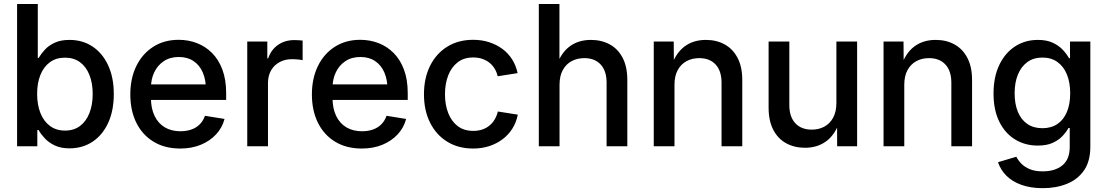

<svg xmlns="http://www.w3.org/2000/svg" viewBox="-20 -748 5664 982"><path d="M335.4 10.7Q291.5 10.7 260.5 -3.9Q229.5 -18.6 209.5 -40Q189.5 -61.5 177.2 -83H170.9V0H67.4V-727.5H173.3V-451.7H177.7Q189.9 -472.7 209.5 -493.9Q229 -515.1 259.8 -529.5Q290.5 -543.9 335.4 -543.9Q401.9 -543.9 452.6 -510.5Q503.4 -477.1 532.7 -414.8Q562 -352.5 562 -267.1Q562 -181.6 533.2 -119.4Q504.4 -57.1 453.4 -23.2Q402.3 10.7 335.4 10.7ZM312.5 -80.1Q357.9 -80.1 389.4 -103.8Q420.9 -127.4 437.5 -169.9Q454.1 -212.4 454.1 -267.6Q454.1 -322.8 437.5 -364.5Q420.9 -406.2 389.4 -429.7Q357.9 -453.1 312.5 -453.1Q267.1 -453.1 235.4 -429.9Q203.6 -406.7 186.8 -365.2Q169.9 -323.7 169.9 -267.6Q169.9 -211.9 186.8 -169.7Q203.6 -127.4 235.6 -103.8Q267.6 -80.1 312.5 -80.1Z M901.9 11.7Q822.8 11.7 765.4 -23.2Q708 -58.1 677.2 -120.4Q646.5 -182.6 646.5 -265.1Q646.5 -347.2 677.2 -410.2Q708 -473.1 763.9 -508.8Q819.8 -544.4 893.6 -544.4Q943.4 -544.4 987.1 -527.6Q1030.8 -510.7 1064.5 -477.1Q1098.1 -443.4 1117.4 -392.1Q1136.7 -340.8 1136.7 -271.5V-236.8H701.7V-316.4H1081.5L1033.2 -290.5Q1033.2 -340.3 1017.1 -377.4Q1001 -414.6 970 -435.5Q939 -456.5 894.5 -456.5Q849.6 -456.5 817.9 -435.3Q786.1 -414.1 769 -378.4Q752 -342.8 752 -298.3V-247.6Q752 -193.8 770.5 -155.3Q789.1 -116.7 823 -96.7Q856.9 -76.7 902.8 -76.7Q934.1 -76.7 959.2 -85.7Q984.4 -94.7 1002 -112.5Q1019.5 -130.4 1028.3 -155.8L1128.4 -139.6Q1116.7 -94.7 1085.2 -60.8Q1053.7 -26.9 1007.1 -7.6Q960.4 11.7 901.9 11.7Z M1244.6 0V-535.6H1347.2V-449.7H1351.6Q1366.2 -493.2 1401.6 -518.1Q1437 -543 1485.4 -543Q1496.1 -543 1508.3 -542.2Q1520.5 -541.5 1527.8 -540.5V-439.9Q1522 -441.9 1505.9 -443.6Q1489.7 -445.3 1472.2 -445.3Q1438 -445.3 1410.2 -430.4Q1382.3 -415.5 1366.5 -388.2Q1350.6 -360.8 1350.6 -322.8V0Z M1830.6 11.7Q1751.5 11.7 1694.1 -23.2Q1636.7 -58.1 1606 -120.4Q1575.2 -182.6 1575.2 -265.1Q1575.2 -347.2 1606 -410.2Q1636.7 -473.1 1692.6 -508.8Q1748.5 -544.4 1822.3 -544.4Q1872.1 -544.4 1915.8 -527.6Q1959.5 -510.7 1993.2 -477.1Q2026.9 -443.4 2046.1 -392.1Q2065.4 -340.8 2065.4 -271.5V-236.8H1630.4V-316.4H2010.3L1961.9 -290.5Q1961.9 -340.3 1945.8 -377.4Q1929.7 -414.6 1898.7 -435.5Q1867.7 -456.5 1823.2 -456.5Q1778.3 -456.5 1746.6 -435.3Q1714.8 -414.1 1697.8 -378.4Q1680.7 -342.8 1680.7 -298.3V-247.6Q1680.7 -193.8 1699.2 -155.3Q1717.8 -116.7 1751.7 -96.7Q1785.6 -76.7 1831.5 -76.7Q1862.8 -76.7 1887.9 -85.7Q1913.1 -94.7 1930.7 -112.5Q1948.2 -130.4 1957 -155.8L2057.1 -139.6Q2045.4 -94.7 2013.9 -60.8Q1982.4 -26.9 1935.8 -7.6Q1889.2 11.7 1830.6 11.7Z M2399.9 11.7Q2324.2 11.7 2267.6 -23.2Q2210.9 -58.1 2179.7 -120.6Q2148.4 -183.1 2148.4 -265.6Q2148.4 -348.6 2179.7 -411.4Q2210.9 -474.1 2267.6 -509.3Q2324.2 -544.4 2399.9 -544.4Q2443.8 -544.4 2481.7 -532.2Q2519.5 -520 2549.3 -498Q2579.1 -476.1 2599.1 -444.6Q2619.1 -413.1 2627.4 -374L2525.4 -357.9Q2520.5 -379.4 2509.8 -397Q2499 -414.6 2483.2 -427.2Q2467.3 -439.9 2446.5 -447Q2425.8 -454.1 2400.4 -454.1Q2352.5 -454.1 2320.6 -429.2Q2288.6 -404.3 2272.2 -361.8Q2255.9 -319.3 2255.9 -265.6Q2255.9 -212.9 2272.2 -170.4Q2288.6 -127.9 2320.6 -103.3Q2352.5 -78.6 2400.4 -78.6Q2426.3 -78.6 2447 -85.7Q2467.8 -92.8 2483.6 -106Q2499.5 -119.1 2510.3 -137.5Q2521 -155.8 2526.4 -177.7L2628.4 -161.6Q2620.6 -122.1 2600.6 -90.3Q2580.6 -58.6 2550.5 -35.9Q2520.5 -13.2 2482.2 -0.7Q2443.8 11.7 2399.9 11.7Z M2841.8 -314.5V0H2735.8V-727.5H2841.3V-403.8H2823.2Q2847.7 -476.1 2892.8 -510Q2938 -543.9 3002.4 -543.9Q3057.1 -543.9 3099.4 -520.5Q3141.6 -497.1 3165 -451.4Q3188.5 -405.8 3188.5 -338.4V0H3082.5V-325.2Q3082.5 -385.3 3052.2 -418Q3022 -450.7 2968.3 -450.7Q2932.1 -450.7 2903.6 -435.3Q2875 -419.9 2858.4 -389.6Q2841.8 -359.4 2841.8 -314.5Z M3429.7 -314.5V0H3323.7V-535.6H3425.8L3426.8 -403.8H3411.1Q3435.5 -476.1 3480.7 -510Q3525.9 -543.9 3590.3 -543.9Q3645 -543.9 3687 -520.5Q3729 -497.1 3752.7 -451.4Q3776.4 -405.8 3776.4 -338.4V0H3670.4V-325.2Q3670.4 -385.3 3640.1 -418Q3609.9 -450.7 3556.2 -450.7Q3520 -450.7 3491.5 -435.3Q3462.9 -419.9 3446.3 -389.6Q3429.7 -359.4 3429.7 -314.5Z M4097.7 7.8Q4043 7.8 4000.7 -15.4Q3958.5 -38.6 3934.8 -84.5Q3911.1 -130.4 3911.1 -197.3V-535.6H4017.1V-210.4Q4017.1 -150.9 4047.6 -117.9Q4078.1 -85 4131.8 -85Q4168 -85 4196.3 -100.3Q4224.6 -115.7 4241.2 -146.2Q4257.8 -176.8 4257.8 -221.2V-535.6H4363.8V0H4261.7L4261.2 -131.8H4276.4Q4252 -59.6 4206.3 -25.9Q4160.6 7.8 4097.7 7.8Z M4605 -314.5V0H4499V-535.6H4601.1L4602.1 -403.8H4586.4Q4610.8 -476.1 4656 -510Q4701.2 -543.9 4765.6 -543.9Q4820.3 -543.9 4862.3 -520.5Q4904.3 -497.1 4928 -451.4Q4951.7 -405.8 4951.7 -338.4V0H4845.7V-325.2Q4845.7 -385.3 4815.4 -418Q4785.2 -450.7 4731.4 -450.7Q4695.3 -450.7 4666.7 -435.3Q4638.2 -419.9 4621.6 -389.6Q4605 -359.4 4605 -314.5Z M5314 214.4Q5250.5 214.4 5203.6 197.3Q5156.7 180.2 5127 150.4Q5097.2 120.6 5084.5 81.5L5178.2 53.7Q5187.5 72.3 5204.1 89.4Q5220.7 106.4 5247.3 117.4Q5273.9 128.4 5313.5 128.4Q5376 128.4 5413.6 97.7Q5451.2 66.9 5451.2 3.9V-93.3H5444.8Q5432.6 -71.3 5412.8 -50.8Q5393.1 -30.3 5362.8 -16.8Q5332.5 -3.4 5287.6 -3.4Q5222.7 -3.4 5171.4 -34.9Q5120.1 -66.4 5090.8 -126Q5061.5 -185.5 5061.5 -269.5Q5061.5 -354 5090.8 -415.5Q5120.1 -477.1 5171.4 -510.5Q5222.7 -543.9 5288.6 -543.9Q5333.5 -543.9 5364.3 -529.5Q5395 -515.1 5415.3 -493.7Q5435.5 -472.2 5447.8 -450.2H5452.6V-535.6H5556.6V2.9Q5556.6 76.7 5524.4 123.3Q5492.2 169.9 5437 192.1Q5381.8 214.4 5314 214.4ZM5311.5 -92.3Q5356.4 -92.3 5388.2 -113.8Q5419.9 -135.3 5436.8 -175.5Q5453.6 -215.8 5453.6 -271Q5453.6 -325.7 5437 -366.7Q5420.4 -407.7 5388.7 -430.7Q5356.9 -453.6 5311.5 -453.6Q5266.1 -453.6 5234.4 -430.4Q5202.6 -407.2 5186 -366.2Q5169.4 -325.2 5169.4 -271Q5169.4 -216.3 5186 -176Q5202.6 -135.7 5234.4 -114Q5266.1 -92.3 5311.5 -92.3Z"/></svg>

Font: Inter 20pt Medium
Style: Regular
Weight: 500
Version: Version 4.001;git-66647c0bb